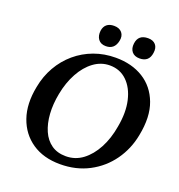

<svg xmlns="http://www.w3.org/2000/svg" viewBox="-151 -982 1043 1118"><g transform="rotate(20 370.5 -423.5)"><path d="M344 9Q241 9 170.5 -39Q100 -87 70.5 -171.5Q41 -256 63 -367Q76 -437 109.5 -495.5Q143 -554 193 -596.5Q243 -639 305.5 -662Q368 -685 439 -685Q539 -685 610.5 -640.5Q682 -596 713.5 -512Q745 -428 721 -308Q704 -218 652.5 -146Q601 -74 522 -32.5Q443 9 344 9ZM360 -46Q418 -46 464 -80.5Q510 -115 542 -175Q574 -235 587 -313Q604 -405 587.5 -476.5Q571 -548 528 -589.5Q485 -631 422 -631Q368 -631 322.5 -597.5Q277 -564 245 -505.5Q213 -447 199 -373Q186 -306 190 -247Q194 -188 214 -142.5Q234 -97 270.5 -71.5Q307 -46 360 -46ZM360 -728Q328 -728 312.5 -749Q297 -770 301 -803Q305 -829 321.5 -842.5Q338 -856 366 -856Q399 -856 415.5 -836Q432 -816 425 -784Q413 -728 360 -728ZM569 -728Q537 -728 521 -747.5Q505 -767 509 -799Q516 -856 577 -856Q608 -856 624 -837.5Q640 -819 635 -786Q627 -728 569 -728Z"/></g></svg>

Font: Vollkorn SemiBold
Style: Italic
Weight: 600
Italic angle: -11°
Designer: Friedrich Althausen
Foundry: Friedrich Althausen
Version: Version 5.000